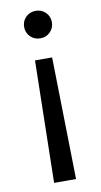

<svg xmlns="http://www.w3.org/2000/svg" viewBox="-82 -601 413 784"><g transform="rotate(-10 124.0 -209.5)"><path d="M87 -363 77 143H168L158 -363ZM125 -562Q100 -562 83.5 -545.5Q67 -529 67 -505Q67 -481 83.5 -464.5Q100 -448 125 -448Q149 -448 165.5 -464.5Q182 -481 182 -505Q182 -529 165.5 -545.5Q149 -562 125 -562Z"/></g></svg>

Font: DeepMind Sans
Style: Regular
Weight: 400
Designer: Jonny Pinhorn / Modifications: Colophon Foundry
Foundry: Colophon Foundry
Version: Version 1.002; ttfautohint (v1.8.2)